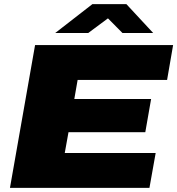

<svg xmlns="http://www.w3.org/2000/svg" viewBox="-20 -905 854 925"><path d="M28 0 149 -688H814L785 -520H354L338 -428H708L680 -268H310L292 -168H730L700 0ZM246 -746 425 -885H589L718 -746H570L473 -844H537L405 -746Z"/></svg>

Font: Archivo SemiExpanded Black
Style: Italic
Weight: 900
Width: 6
Italic angle: -10°
Designer: Hector Gatti
Foundry: Omnibus-Type
Version: Version 2.001